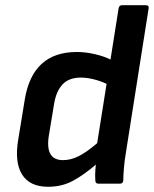

<svg xmlns="http://www.w3.org/2000/svg" viewBox="-20 -703 589 735"><path d="M164 12Q94 12 64.5 -35Q35 -82 50 -170L75 -323Q105 -504 274 -504Q308 -504 344 -495.5Q380 -487 403 -475L434 -671Q436 -683 447 -683H539Q551 -683 549 -671L462 -119Q457 -90 454.5 -60.5Q452 -31 452 -13Q451 0 440 0H356Q345 0 345 -12Q344 -25 344.5 -41Q345 -57 347 -73Q302 -34 259.5 -11Q217 12 164 12ZM167 -184Q152 -90 221 -90Q251 -90 281 -105Q311 -120 352 -155L388 -382Q365 -393 338.5 -399.5Q312 -406 290 -406Q244 -406 219.5 -380Q195 -354 187 -305Z"/></svg>

Font: Sofia Sans
Style: Bold Italic
Weight: 700
Italic angle: -9°
Designer: Botio Nikoltchev, Ani Petrova
Foundry: lettersoup
Version: Version 4.101; ttfautohint (v1.8.4.7-5d5b)